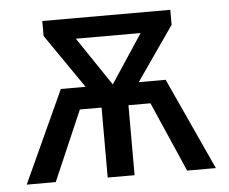

<svg xmlns="http://www.w3.org/2000/svg" viewBox="-43 -576 746 626"><g transform="rotate(-5 329.5 -263.5)"><path d="M501 -301 639 0H545L445 -229H373V0H285V-229H214L115 0H20L158 -301H239L117 -478V-527H536V-478L413 -301ZM221 -460 328 -301 433 -460Z"/></g></svg>

Font: Fira Sans
Style: Regular
Weight: 400
Designer: Carrois Corporate & Edenspiekermann AG
Foundry: Carrois Corporate GbR & Edenspiekermann AG
Version: Version 4.106;PS 004.106;hotconv 1.0.70;makeotf.lib2.5.58329